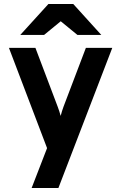

<svg xmlns="http://www.w3.org/2000/svg" viewBox="-20 -752 610 966"><path d="M273.9 193.8H139.2L216.8 -6.8L24.9 -511.2H158.2L270 -215.8Q278.8 -192.9 285.2 -168.9Q288.1 -181.2 292 -192.9Q295.9 -204.6 299.8 -215.8L412.1 -511.2H544.9ZM369.6 -576.2 285.6 -645 201.7 -576.2H82L223.6 -731.9H348.6L489.7 -576.2Z"/></svg>

Font: Overpass
Style: Bold
Weight: 700
Designer: Delve Withrington
Foundry: Delve Fonts
Version: Version 1.001